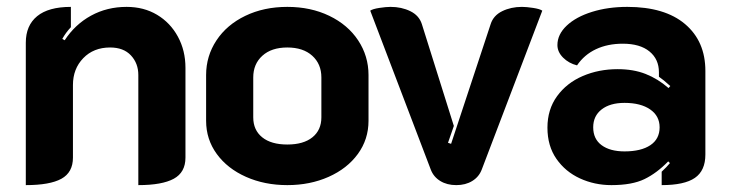

<svg xmlns="http://www.w3.org/2000/svg" viewBox="-20 -529 2120 558"><path d="M55 -405Q55 -455 88 -482Q121 -509 186 -509V-450Q171 -434 161 -416L168 -412Q198 -458 244.5 -483.5Q291 -509 348 -509Q398 -509 436.5 -486Q475 -463 497 -422.5Q519 -382 519 -332V-71Q519 -28 485 -9.5Q451 9 382 9V-311Q382 -345 360.5 -368Q339 -391 300 -391Q252 -391 222 -360Q192 -329 192 -282V-71Q192 -28 158.5 -9.5Q125 9 55 9Z M579 -178V-311Q579 -366 609 -411.5Q639 -457 693 -483Q747 -509 815 -509Q883 -509 937 -483Q991 -457 1021 -411.5Q1051 -366 1051 -311V-178Q1051 -124 1020 -81.5Q989 -39 935 -15Q881 9 815 9Q749 9 695 -15Q641 -39 610 -81.5Q579 -124 579 -178ZM914 -188V-304Q914 -343 887.5 -367Q861 -391 815 -391Q769 -391 742.5 -367Q716 -343 716 -304V-188Q716 -151 742 -130Q768 -109 815 -109Q862 -109 888 -130Q914 -151 914 -188Z M1232 -36 1056 -498Q1063 -503 1082.5 -506Q1102 -509 1115 -509Q1147 -509 1172.5 -496.5Q1198 -484 1206 -459L1299 -163L1282 -114L1291 -111L1406 -459Q1414 -484 1439.5 -496.5Q1465 -509 1497 -509Q1510 -509 1529.5 -506Q1549 -503 1556 -498L1380 -36Q1372 -15 1352.5 -3Q1333 9 1306 9Q1279 9 1259.5 -3Q1240 -15 1232 -36Z M1571 -158Q1571 -211 1599 -249.5Q1627 -288 1673.5 -308Q1720 -328 1775 -328Q1821 -328 1856.5 -314Q1892 -300 1923 -273L1928 -279Q1907 -298 1895 -306V-319Q1895 -357 1867.5 -379.5Q1840 -402 1790 -402Q1746 -402 1712 -386Q1678 -370 1657 -339Q1633 -345 1616.5 -361.5Q1600 -378 1600 -398Q1600 -429 1627 -454.5Q1654 -480 1700.5 -494.5Q1747 -509 1803 -509Q1912 -509 1971 -459Q2030 -409 2030 -323V-80Q2030 -33 1999.5 -12Q1969 9 1903 9V-30Q1918 -44 1927 -55L1922 -60Q1889 -26 1853 -8.5Q1817 9 1757 9Q1708 9 1665.5 -10.5Q1623 -30 1597 -67.5Q1571 -105 1571 -158ZM1897 -159Q1897 -192 1869.5 -211Q1842 -230 1795 -230Q1753 -230 1728.5 -211Q1704 -192 1704 -159Q1704 -125 1728.5 -107Q1753 -89 1795 -89Q1843 -89 1870 -107Q1897 -125 1897 -159Z"/></svg>

Font: K2D ExtraBold
Style: Regular
Weight: 800
Designer: Katatrad Aksorn Co.,Ltd.
Foundry: Cadson Demak Co.,Ltd.
Version: Version 1.000; ttfautohint (v1.6)